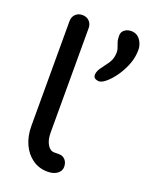

<svg xmlns="http://www.w3.org/2000/svg" viewBox="-147 -865 731 942"><g transform="rotate(20 218.0 -394.5)"><path d="M220 0Q176 0 142 -24Q108 -48 89 -89.5Q70 -131 70 -185V-731Q70 -753 84 -767Q98 -781 120 -781Q142 -781 156 -767Q170 -753 170 -731V-185Q170 -148 184 -124Q198 -100 220 -100H245Q265 -100 277.5 -86Q290 -72 290 -50Q290 -28 271 -14Q252 0 222 0ZM302 -503Q289 -505 282.5 -511Q276 -517 277 -530Q279 -548 293 -566.5Q307 -585 321.5 -605.5Q336 -626 339 -650Q342 -671 337.5 -685Q333 -699 328 -712.5Q323 -726 323 -747Q323 -767 337.5 -778Q352 -789 372 -789Q404 -789 422 -761Q440 -733 435 -695Q432 -660 416.5 -625Q401 -590 380 -562Q359 -534 338 -517.5Q317 -501 302 -503Z"/></g></svg>

Font: Comfortaa
Style: Bold
Weight: 700
Designer: Johan Aakerlund
Foundry: Johan Aakerlund
Version: Version 3.104; ttfautohint (v1.8.1.43-b0c9)